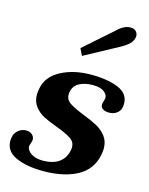

<svg xmlns="http://www.w3.org/2000/svg" viewBox="-119 -855 731 940"><g transform="rotate(15 246.0 -385.0)"><path d="M213 -619 356 -745Q391 -780 424 -780Q443 -780 452.5 -770Q462 -760 462 -746Q462 -741 461 -738Q458 -721 443.5 -706.5Q429 -692 402 -677L230 -584ZM-1 -92Q-1 -103 2 -115Q4 -130 21 -145.5Q38 -161 62 -161Q82 -161 94 -148.5Q106 -136 103 -119Q101 -112 99 -105.5Q97 -99 95 -93Q93 -82 102 -69Q111 -56 130.5 -47.5Q150 -39 177 -39Q228 -39 259 -61Q290 -83 298 -127Q299 -131 299 -139Q299 -166 275 -182Q251 -198 202 -216Q158 -232 131 -246Q104 -260 85 -284.5Q66 -309 66 -345Q66 -355 70 -377Q82 -439 146.5 -473Q211 -507 298 -507Q383 -507 436.5 -484.5Q490 -462 490 -411Q490 -400 487 -388Q484 -374 468.5 -362Q453 -350 429 -350Q408 -350 396 -359.5Q384 -369 387 -384Q388 -390 390.5 -398.5Q393 -407 394 -411Q397 -429 378 -444.5Q359 -460 320 -460Q279 -460 251 -445Q223 -430 217 -397Q216 -393 216 -385Q216 -358 239.5 -342.5Q263 -327 313 -307Q357 -290 384.5 -275Q412 -260 431.5 -235Q451 -210 451 -172Q451 -163 447 -139Q431 -62 363 -26Q295 10 192 10Q108 10 53.5 -14.5Q-1 -39 -1 -92Z"/></g></svg>

Font: Trirong
Style: Bold Italic
Weight: 700
Italic angle: -12°
Designer: Katatrad Team
Foundry: CadsonDemak
Version: Version 1.001